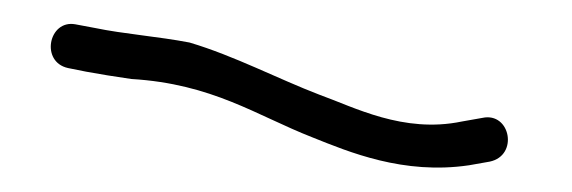

<svg xmlns="http://www.w3.org/2000/svg" viewBox="-20 -65 471 158"><path d="M36 -9 51 -6C62 -4 74 -2 88 0C155 4 191 30 237 48C267 60 312 79 366 71L383 68C407 63 400 27 377 32L360 35C312 45 271 23 243 13C209 0 173 -19 136 -30C110 -35 82 -37 58 -42L42 -45C20 -49 13 -14 36 -9Z"/></svg>

Font: Stray Cat
Style: SuCn
Weight: 400
Version: Version 1.0